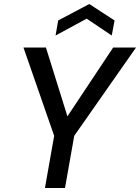

<svg xmlns="http://www.w3.org/2000/svg" viewBox="-20 -937 698 957"><path d="M204 0 250 -260 97 -700H209L317 -354H314L544 -700H658L350 -260L304 0ZM257 -760 270 -835 425 -917 551 -835 537 -760 412 -844Z"/></svg>

Font: DM Sans 12pt Medium
Style: Italic
Weight: 500
Italic angle: -10°
Version: Version 4.004;gftools[0.9.30]